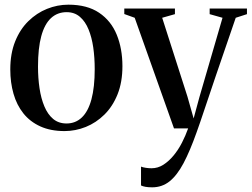

<svg xmlns="http://www.w3.org/2000/svg" viewBox="-20 -549 1076 821"><path d="M24 -252Q24 -320 44.8 -371.8Q65.5 -423.5 101.2 -458.5Q137 -493.5 181.2 -511.2Q225.5 -529 272.5 -529Q352.5 -529 403.8 -494.5Q455 -460 479.2 -400.5Q503.5 -341 503.5 -266Q503.5 -198 482.8 -146Q462 -94 426.5 -59Q391 -24 346.8 -6.2Q302.5 11.5 256 11.5Q196.5 11.5 152.5 -8.5Q108.5 -28.5 80 -64.2Q51.5 -100 37.8 -148Q24 -196 24 -252ZM264.5 -21Q303 -21 330 -46.8Q357 -72.5 371 -124.2Q385 -176 385 -253.5Q385 -302 378.8 -345.8Q372.5 -389.5 358.5 -423.5Q344.5 -457.5 321.5 -477.2Q298.5 -497 265 -497Q225.5 -497 198 -471.5Q170.5 -446 156.5 -394.5Q142.5 -343 142.5 -264Q142.5 -215.5 149 -171.8Q155.5 -128 169.8 -94Q184 -60 207.2 -40.5Q230.5 -21 264.5 -21ZM630.5 252Q614 252 601.8 249.8Q589.5 247.5 583 244V163.5Q590.5 166.5 603 168.5Q615.5 170.5 628 170.5Q655 170.5 678.5 155.5Q702 140.5 722.2 116Q742.5 91.5 758 61.2Q773.5 31 784.5 0H724L556 -473L511.5 -489V-512.5H728V-488.5L673.5 -473L781.5 -136L808 -42.5L832.5 -133L931.5 -473L876.5 -488.5V-512.5H1036V-488.5L988 -473Q966.5 -409.5 944 -344.8Q921.5 -280 901.2 -220Q881 -160 864.2 -110.2Q847.5 -60.5 836.2 -27.2Q825 6 821 16Q792.5 96.5 764.8 148.8Q737 201 705 226.5Q673 252 630.5 252Z"/></svg>

Font: Merriweather 120pt Medium
Style: Regular
Weight: 500
Version: Version 2.100